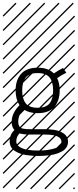

<svg xmlns="http://www.w3.org/2000/svg" viewBox="-23 -978 577 1424"><path d="M112.3 -73.7Q112.3 -58.1 117.2 -47.6Q122.1 -37.1 128.4 -31.7Q134.8 -26.4 148.7 -23.7Q162.6 -21 172.1 -20.5Q181.6 -20 201.7 -20H309.6Q326.7 -20 342.8 -18.8Q358.9 -17.6 379.6 -14.6Q400.4 -11.7 417.5 -4.9Q434.6 2 449.5 11.7Q464.4 21.5 472.9 37.4Q481.4 53.2 481.4 73.2Q481.4 95.7 470.5 113.8Q459.5 131.8 440.2 142.8Q420.9 153.8 398.9 161.4Q377 168.9 350.1 172.6Q323.2 176.3 302.7 177.5Q282.2 178.7 260.7 178.7Q238.8 178.7 218.3 177.2Q197.8 175.8 172.1 172.1Q146.5 168.5 125.7 160.6Q105 152.8 86.9 141.4Q68.8 129.9 58.8 111.6Q48.8 93.3 48.8 70.3Q48.8 18.6 84 -13.7Q63.5 -36.1 63.5 -73.7Q63.5 -139.6 122.1 -198.2Q92.8 -240.7 92.8 -307.1Q92.8 -333 97.2 -356Q101.6 -378.9 113.3 -401.4Q125 -423.8 142.8 -439.9Q160.6 -456.1 189.7 -466.1Q218.8 -476.1 256.3 -476.1Q334 -476.1 376.5 -433.6Q411.1 -457.5 444.8 -473.6L469.2 -438.5Q433.1 -421.4 400.9 -398.4Q419.9 -359.9 419.9 -307.1Q419.9 -274.4 412.1 -246.3Q404.3 -218.3 387 -193.1Q369.6 -168 336.2 -153.3Q302.7 -138.7 256.3 -138.7Q192.4 -138.7 152.8 -167Q130.4 -143.6 121.3 -121.8Q112.3 -100.1 112.3 -73.7ZM141.6 -307.1Q141.6 -245.6 167.5 -212.2Q193.4 -178.7 256.3 -178.7Q319.3 -178.7 345.2 -212.2Q371.1 -245.6 371.1 -307.1Q371.1 -369.1 345.2 -402.6Q319.3 -436 256.3 -436Q193.4 -436 167.5 -402.6Q141.6 -369.1 141.6 -307.1ZM123 11.2Q112.8 19 105.2 35.2Q97.7 51.3 97.7 70.3Q97.7 95.2 121.6 111.1Q145.5 127 180.2 132.8Q214.8 138.7 260.7 138.7Q293.9 138.7 323.5 135Q353 131.3 377.9 124Q402.8 116.7 417.7 103.5Q432.6 90.3 432.6 73.2Q432.6 20 309.6 20H201.7Q148.9 20 123 11.2ZM526.9 410.6 533.7 417.5 525.4 425.8 518.6 418.9ZM526.9 304.7 533.7 311.5 419.4 425.8 412.6 418.9ZM526.9 198.7 533.7 205.6 313.5 425.8 306.6 418.9ZM526.9 92.3 533.7 99.1 207.5 425.8 200.7 418.9ZM526.9 -13.2 533.7 -6.3 101.6 425.8 94.7 418.9ZM526.9 -119.1 533.7 -112.3 3.4 418 -3.4 411.1ZM526.9 -225.6 533.7 -218.8 3.4 311.5 -3.4 304.7ZM526.9 -331.5 533.7 -324.7 3.4 205.6 -3.4 198.7ZM526.9 -438 533.7 -431.2 3.4 99.1 -3.4 92.3ZM526.9 -543.5 533.7 -536.6 3.4 -6.3 -3.4 -13.2ZM526.9 -649.4 533.7 -642.6 3.4 -112.3 -3.4 -119.1ZM526.9 -755.9 533.7 -749 3.4 -218.8 -3.4 -225.6ZM526.9 -861.8 533.7 -855 3.4 -324.7 -3.4 -331.5ZM516.6 -958 523.4 -951.2 3.4 -431.2 -3.4 -438ZM411.1 -958 418 -951.2 3.4 -536.6 -3.4 -543.5ZM305.2 -958 312 -951.2 3.4 -642.6 -3.4 -649.4ZM198.7 -958 205.6 -951.2 3.4 -749 -3.4 -755.9ZM92.3 -958 99.1 -951.2 3.4 -855 -3.4 -861.8Z"/></svg>

Font: AzarMehrMSRS2
Style: Regular
Weight: 1
Designer: Amin Abedi
Version: Version 1.00